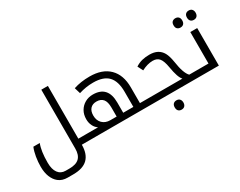

<svg xmlns="http://www.w3.org/2000/svg" viewBox="-113 -1334 2682 2149"><g transform="rotate(-30 1228.0 -260.0)"><path d="M587 0Q587 119 526 179.5Q465 240 338 240H266Q196 240 150 203Q110 171 87.5 115.5Q65 60 65 -16Q65 -78 75.5 -141Q86 -204 106 -252H189Q155 -168 155 -16Q155 69 189 115.5Q223 162 285 162H334Q421 162 461.5 122Q502 82 502 0V-760H587V-78H697Q702 -78 702 -74V-5Q702 0 697 0Z M842 -78Q810 -98 791 -136Q772 -174 772 -221Q772 -282 798.5 -327.5Q825 -373 870.5 -399Q916 -425 973 -425Q1167 -425 1167 -210V-78H1298V-274Q1298 -410 1236.5 -474.5Q1175 -539 1043 -539Q994 -539 948 -531.5Q902 -524 858 -510L835 -587Q928 -618 1043 -618Q1206 -618 1294.5 -530Q1383 -442 1383 -282V-78H1513Q1518 -78 1518 -74V-5Q1518 0 1513 0H687Q682 0 682 -5V-74Q682 -78 687 -78ZM1000 -78H1082V-195Q1082 -269 1053.5 -303Q1025 -337 969 -337Q918 -337 889.5 -306Q861 -275 861 -218Q861 -154 899.5 -116Q938 -78 1000 -78Z M1752 219Q1726 219 1711 203.5Q1696 188 1696 159Q1696 130 1711 114.5Q1726 99 1752 99Q1779 99 1793.5 115.5Q1808 132 1808 159Q1808 186 1793.5 202.5Q1779 219 1752 219Z M1503 0Q1498 0 1498 -5V-74Q1498 -78 1503 -78H1932Q1893 -117 1869 -261Q1855 -346 1826.5 -381.5Q1798 -417 1743 -417Q1674 -417 1598 -377L1563 -446Q1606 -474 1650 -484.5Q1694 -495 1744 -495Q1805 -495 1846 -473Q1887 -451 1911 -408Q1935 -365 1948 -284Q1971 -127 2020 -78H2087Q2092 -78 2092 -74V-5Q2092 0 2087 0Z M2200 -583Q2177 -583 2160.5 -597Q2144 -611 2144 -643Q2144 -675 2160.5 -689Q2177 -703 2200 -703Q2226 -703 2241 -687.5Q2256 -672 2256 -643Q2256 -614 2241 -598.5Q2226 -583 2200 -583ZM2373 -583Q2347 -583 2332 -598.5Q2317 -614 2317 -643Q2317 -672 2332 -687.5Q2347 -703 2373 -703Q2400 -703 2414.5 -686.5Q2429 -670 2429 -643Q2429 -616 2414.5 -599.5Q2400 -583 2373 -583Z M2077 0Q2072 0 2072 -5V-74Q2072 -78 2077 -78H2269V-485H2358V0Z"/></g></svg>

Font: Noto Kufi Arabic
Style: Regular
Weight: 400
Designer: Monotype Design Team, David Williams, Khaled Hosny
Foundry: Google LLC
Version: Version 2.109; ttfautohint (v1.8.4.7-5d5b)